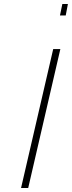

<svg xmlns="http://www.w3.org/2000/svg" viewBox="-20 -947 362 967"><path d="M282 -869 294 -927H322L311 -869ZM86 0 248 -700H284L122 0Z"/></svg>

Font: Titillium Web ExtraLight
Style: Italic
Weight: 275
Italic angle: -13°
Version: Version 1.002;PS 57.000;hotconv 1.0.70;makeotf.lib2.5.55311